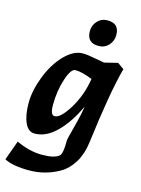

<svg xmlns="http://www.w3.org/2000/svg" viewBox="-169 -813 826 1127"><g transform="rotate(15 244.0 -250.0)"><path d="M-28 208 15 89Q96 127 172 127Q248 127 276 102Q292 88 292 7Q292 -2 314 -84.5Q336 -167 341 -211Q294 -108 230.5 -45Q167 18 98 18Q59 18 38.5 -27.5Q18 -73 18 -147.5Q18 -222 51.5 -309Q85 -396 140 -453Q195 -510 251 -510Q278 -510 327 -500.5Q376 -491 384 -490L465 -510L504 -482Q463 -333 423 -15Q414 57 382.5 108.5Q351 160 306 186Q221 235 121.5 235Q22 235 -28 208ZM234 -404Q207 -404 183 -331Q159 -258 159 -172Q159 -111 185 -111Q221 -111 271.5 -193.5Q322 -276 338 -378Q274 -404 234 -404ZM256 -647.5Q256 -683 280 -709Q304 -735 340.5 -735Q377 -735 394.5 -717.5Q412 -700 412 -664Q412 -628 388 -602Q364 -576 327.5 -576Q291 -576 273.5 -594Q256 -612 256 -647.5Z"/></g></svg>

Font: Andada
Style: Bold Italic
Weight: 700
Italic angle: -8.29999°
Designer: Carolina Giovagnoli
Foundry: Carolina Giovagnoli
Version: Version 1.003